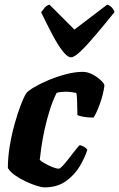

<svg xmlns="http://www.w3.org/2000/svg" viewBox="-20 -811 516 831"><path d="M172 0Q161 0 138.5 -7Q116 -14 90.5 -26Q65 -38 44 -53Q23 -68 14 -84Q14 -128 22 -177.5Q30 -227 43 -273.5Q56 -320 69.5 -355.5Q83 -391 94 -408Q103 -419 129.5 -434.5Q156 -450 192 -465Q228 -480 266.5 -490Q305 -500 338 -500Q359 -500 380 -489Q401 -478 416 -464Q431 -450 432 -441Q427 -402 412.5 -362Q398 -322 385 -302Q361 -302 341.5 -305.5Q322 -309 315 -313Q315 -321 314.5 -340Q314 -359 313.5 -379.5Q313 -400 310 -409Q299 -411 287.5 -412.5Q276 -414 267 -414Q257 -414 245.5 -413Q234 -412 225 -409Q208 -375 195 -333.5Q182 -292 173 -250.5Q164 -209 159 -174Q154 -139 152 -119Q158 -113 173.5 -104Q189 -95 206.5 -88Q224 -81 235 -81Q240 -81 251.5 -93.5Q263 -106 277 -124Q291 -142 304 -158.5Q317 -175 325 -183Q336 -181 345.5 -174.5Q355 -168 358 -163Q348 -130 325.5 -92Q303 -54 265.5 -27Q228 0 172 0ZM287 -563Q272 -563 251 -590Q230 -617 206.5 -661.5Q183 -706 158 -758Q166 -769 173.5 -778Q181 -787 194 -791L302 -683L444 -791Q457 -787 465 -777.5Q473 -768 476 -759Q434 -707 396 -662Q358 -617 330 -590Q302 -563 287 -563Z"/></svg>

Font: Texturina Medium 12pt Black
Style: Italic
Weight: 900
Italic angle: -11°
Version: Version 1.002